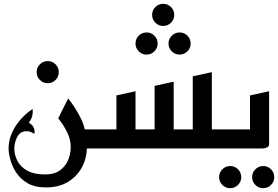

<svg xmlns="http://www.w3.org/2000/svg" viewBox="-20 -778 1457 1006"><path d="M230 -342Q206 -342 189 -359Q172 -376 172 -400Q172 -424 189 -441Q206 -458 230 -458Q254 -458 271 -441Q288 -424 288 -400Q288 -376 271 -359Q254 -342 230 -342Z M364 0V-100H510V0ZM221 204Q162 204 124 181.5Q86 159 64.5 125.5Q43 92 34 57.5Q25 23 25 0Q25 -44 43.5 -84Q62 -124 91 -155.5Q120 -187 151 -207Q153 -188 149 -171Q145 -154 131 -135Q142 -130 149.5 -120.5Q157 -111 160 -100Q163 -89 160 -77Q146 -85 135.5 -88.5Q125 -92 111 -90Q83 -87 69 -58Q55 -29 55 0Q55 34 71.5 65.5Q88 97 123.5 116.5Q159 136 216 136Q267 136 297.5 112Q328 88 340.5 51.5Q353 15 350 -20Q348 -49 336 -76Q324 -103 309.5 -124.5Q295 -146 285 -158L337 -262Q375 -216 405 -154.5Q435 -93 435 -5Q435 51 409 99Q383 147 335.5 175.5Q288 204 221 204Z M835 -642Q811 -642 794 -659Q777 -676 777 -700Q777 -724 794 -741Q811 -758 835 -758Q859 -758 876 -741Q893 -724 893 -700Q893 -676 876 -659Q859 -642 835 -642ZM921 -492Q897 -492 880 -509Q863 -526 863 -550Q863 -574 880 -591Q897 -608 921 -608Q945 -608 962 -591Q979 -574 979 -550Q979 -526 962 -509Q945 -492 921 -492ZM748 -492Q724 -492 707 -509Q690 -526 690 -550Q690 -574 707 -591Q724 -608 748 -608Q772 -608 789 -591Q806 -574 806 -550Q806 -526 789 -509Q772 -492 748 -492Z M470 0V-100H590V-278L690 -300V-100H790V-328L890 -350V-100H990V-378L1090 -400V-100H1210V0Z M1359 208Q1335 208 1318 191Q1301 174 1301 150Q1301 126 1318 109Q1335 92 1359 92Q1383 92 1400 109Q1417 126 1417 150Q1417 174 1400 191Q1383 208 1359 208ZM1186 208Q1162 208 1145 191Q1128 174 1128 150Q1128 126 1145 109Q1162 92 1186 92Q1210 92 1227 109Q1244 126 1244 150Q1244 174 1227 191Q1210 208 1186 208Z M1170 0V-100H1290V-278L1390 -300V-23Q1390 -11 1380 -6Q1370 -1 1360 -0.5Q1350 0 1350 0Z"/></svg>

Font: Reem Kufi Fun
Style: Regular
Weight: 400
Designer: Khaled Hosny
Version: Version 1.005